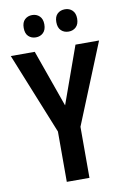

<svg xmlns="http://www.w3.org/2000/svg" viewBox="-99 -968 676 1026"><g transform="rotate(-10 239.5 -455.0)"><path d="M240 -404 351 -714H479L301 -277V0H178V-273L0 -714H130ZM94 -850Q94 -880 110 -895Q126 -910 150 -910Q174 -910 190 -894.5Q206 -879 206 -850Q206 -820 190 -804.5Q174 -789 150 -789Q126 -789 110 -804Q94 -819 94 -850ZM271 -850Q271 -880 287 -895Q303 -910 328 -910Q352 -910 368 -894.5Q384 -879 384 -850Q384 -820 368 -804.5Q352 -789 328 -789Q303 -789 287 -804.5Q271 -820 271 -850Z"/></g></svg>

Font: Avrile Sans Condensed SemiBold
Style: Regular
Weight: 600
Width: 3
Designer: Monotype Design Team
Foundry: Monotype Imaging Inc.
Version: Version 2.001;September 10, 2019;FontCreator 11.5.0.2425 64-